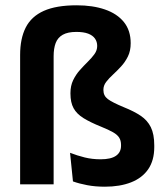

<svg xmlns="http://www.w3.org/2000/svg" viewBox="-20 -696 633 725"><path d="M56 -488.5Q56 -550.5 77.2 -592.2Q98.5 -634 145.5 -655Q192.5 -676 269.5 -676Q330.5 -676 376.2 -660.2Q422 -644.5 447.8 -612.8Q473.5 -581 473.5 -533Q473.5 -504 463 -482.8Q452.5 -461.5 437.2 -445Q422 -428.5 406.8 -414.5Q391.5 -400.5 381 -386.8Q370.5 -373 370.5 -357.5V-355.5Q370.5 -334.5 387 -322Q403.5 -309.5 448 -291Q485.5 -276 511 -259Q536.5 -242 549.5 -215.8Q562.5 -189.5 562.5 -147V-140.5Q562.5 -90.5 539.8 -57.2Q517 -24 475 -7.5Q433 9 376 9Q339.5 9 309.2 3.2Q279 -2.5 255.5 -11L244.5 -119Q271.5 -108.5 299.8 -101.5Q328 -94.5 360 -94.5Q399 -94.5 418 -107.8Q437 -121 437 -145.5V-149Q437 -165 430.2 -176Q423.5 -187 407 -196.5Q390.5 -206 362 -217.5Q321 -234 295.2 -250Q269.5 -266 257.8 -287.5Q246 -309 246 -342.5V-344.5Q246 -372 256.2 -393.2Q266.5 -414.5 281.5 -431.2Q296.5 -448 311.5 -462.8Q326.5 -477.5 336.8 -491.8Q347 -506 347 -522.5Q347 -538.5 338.5 -550.5Q330 -562.5 312.8 -569Q295.5 -575.5 268.5 -575.5Q236 -575.5 217 -564.8Q198 -554 190.2 -533.5Q182.5 -513 182.5 -483.5V0H56Z"/></svg>

Font: Anek Latin Medium SemiBold
Style: Regular
Weight: 600
Version: Version 1.003